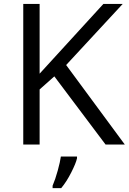

<svg xmlns="http://www.w3.org/2000/svg" viewBox="-20 -734 654 975"><path d="M613.8 0H516.1L255.9 -346.2L181.2 -279.8V0H98.1V-713.9H181.2V-359.9L504.9 -713.9H603L315.9 -403.8ZM247.1 209Q260.7 177.7 273.2 132.3Q285.6 86.9 289.1 61H371.1V69.8Q365.7 94.7 341.8 141.8Q317.9 189 291 221.2H247.1Z"/></svg>

Font: Open Sans ACDW
Style: acdw
Weight: 400
Foundry: Ascender Corporation
Version: Version 1.10